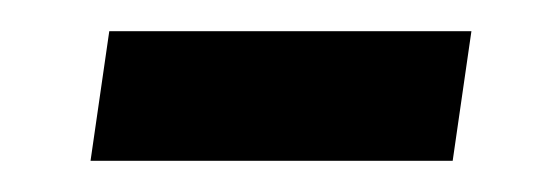

<svg xmlns="http://www.w3.org/2000/svg" viewBox="-20 -319 359 123"><path d="M38 -216 50 -299H282L270 -216Z"/></svg>

Font: Rosario SemiBold
Style: Italic
Weight: 600
Italic angle: -8.05°
Designer: Hector Gatti
Foundry: Omnibus Type
Version: Version 1.101; ttfautohint (v1.8.1.43-b0c9)